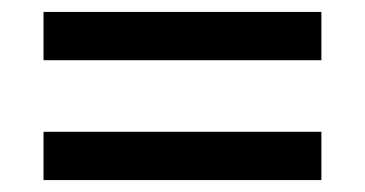

<svg xmlns="http://www.w3.org/2000/svg" viewBox="-20 -513 612 322"><path d="M53 -412H519V-493H53ZM53 -211H519V-292H53Z"/></svg>

Font: Noto Sans Malayalam Medium
Style: Regular
Weight: 500
Designer: Jelle Bosma - Monotype Design Team
Foundry: Monotype Imaging Inc.
Version: Version 2.104